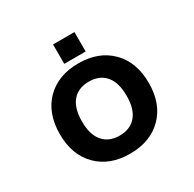

<svg xmlns="http://www.w3.org/2000/svg" viewBox="-201 -1165 1403 1389"><g transform="rotate(-30 500.0 -470.0)"><path d="M363.3 -197.3Q412.1 -139.6 501 -139.6Q589.8 -139.6 638.7 -196.8Q687.5 -253.9 687.5 -364.7Q687.5 -475.6 638.7 -532.7Q589.8 -589.8 501 -589.8Q412.1 -589.8 363.3 -532.7Q314.5 -475.6 314.5 -364.7Q314.5 -253.9 363.3 -197.3ZM230.5 -640.6Q332 -742.2 501.5 -742.2Q670.9 -742.2 772 -640.1Q873 -538.1 873 -364.7Q873 -191.4 772 -89.8Q670.9 11.7 501.5 11.7Q332 11.7 231 -89.8Q129.9 -191.4 129.9 -364.7Q129.9 -538.1 230.5 -640.6ZM412.1 -790V-952.1H590.8V-790Z"/></g></svg>

Font: Gen Shin Gothic Monospace Heavy
Style: Bold
Weight: 800
Designer: [Source Han Sans]
Ryoko NISHIZUKA  (kana & ideographs); Paul D. Hunt (Latin, Greek & Cyrillic); Wenlong ZHANG  (bopomofo
Version: Version 1.002.20150607